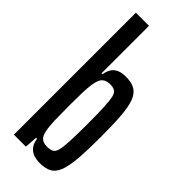

<svg xmlns="http://www.w3.org/2000/svg" viewBox="-244 -781 827 827"><g transform="rotate(45 169.0 -367.5)"><path d="M201 8Q184 8 167 3Q150 -2 137 -16.5Q124 -31 120 -58H114L110 0H37V-743H117V-454H123Q126 -475 135.5 -489.5Q145 -504 161.5 -511Q178 -518 202 -518Q237 -518 258 -505.5Q279 -493 290 -464Q301 -435 305 -384Q309 -333 309 -256Q309 -175 304.5 -123Q300 -71 288.5 -42.5Q277 -14 256 -3Q235 8 201 8ZM174 -64Q192 -64 203.5 -69.5Q215 -75 220 -93.5Q225 -112 227 -151Q229 -190 229 -255Q229 -320 227 -359Q225 -398 220.5 -416.5Q216 -435 205 -441Q194 -447 177 -447Q154 -447 140.5 -435Q127 -423 122 -387Q119 -367 118 -336Q117 -305 117 -265Q117 -208 118 -170Q119 -132 124 -109Q129 -83 141.5 -73.5Q154 -64 174 -64Z"/></g></svg>

Font: Saira UltraCondensed SemiBold
Style: Regular
Weight: 600
Width: 1
Designer: Hector Gatti with collaboration of the Omnibus-Type team
Foundry: Omnibus-Type
Version: Version 1.101